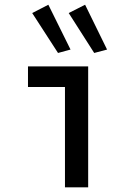

<svg xmlns="http://www.w3.org/2000/svg" viewBox="-20 -804 602 824"><path d="M258.8 0V-519H358.4V0ZM100.1 -430.7V-519H358.4V-430.7ZM384.3 -576.7 274.9 -748 345.2 -783.7 439.5 -591.3ZM229 -576.7 118.2 -748 187.5 -783.7 282.7 -591.3Z"/></svg>

Font: Reddit Mono Medium
Style: Regular
Weight: 500
Monospace: yes
Designer: Stephen Hutchings
Foundry: Reddit
Version: Version 1.014